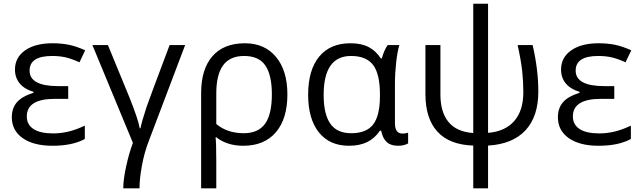

<svg xmlns="http://www.w3.org/2000/svg" viewBox="-20 -779 3470 1039"><path d="M349.1 -313V-244.1H276.9Q125 -244.1 125 -148.9Q125 -105 160.9 -81.1Q196.8 -57.1 268.1 -57.1Q309.1 -57.1 349.6 -66.7Q390.1 -76.2 439 -99.1V-26.9Q372.1 9.8 264.2 9.8Q161.6 9.8 102.8 -31.5Q43.9 -72.8 43.9 -145Q43.9 -192.9 70.8 -224.9Q97.7 -256.8 161.1 -276.9V-282.2Q113.3 -295.9 87.2 -326.9Q61 -357.9 61 -402.8Q61 -467.8 115.7 -506.3Q170.4 -544.9 264.2 -544.9Q311.5 -544.9 351.8 -536.9Q392.1 -528.8 440.9 -506.8L410.2 -441.9Q364.3 -462.4 332.5 -469.2Q300.8 -476.1 262.2 -476.1Q140.1 -476.1 140.1 -397Q140.1 -313 294.9 -313Z M734.9 240.2H647Q647 193.4 662.6 121.6Q678.2 49.8 699.2 -5.9L480 -535.2H564L681.2 -250Q727.1 -135.3 736.3 -85H740.2Q742.7 -99.6 752.7 -134.3Q762.7 -168.9 773.2 -200.4Q783.7 -231.9 897.9 -535.2H981.9L784.2 -13.2Q760.7 47.4 747.8 118.7Q734.9 189.9 734.9 240.2Z M1535.2 -268.1Q1535.2 -135.7 1472.7 -63Q1410.2 9.8 1296.4 9.8Q1209 9.8 1150.4 -36.1H1146.5Q1150.4 -6.3 1150.4 97.2V240.2H1068.4V-274.9Q1068.4 -404.8 1129.6 -474.9Q1190.9 -544.9 1305.2 -544.9Q1412.1 -544.9 1473.6 -470.9Q1535.2 -397 1535.2 -268.1ZM1301.3 -476.1Q1224.1 -476.1 1187.3 -425.5Q1150.4 -375 1150.4 -272.9V-107.9Q1210 -58.1 1299.3 -58.1Q1377 -58.1 1414.1 -108.9Q1451.2 -159.7 1451.2 -268.1Q1451.2 -372.6 1416 -424.3Q1380.9 -476.1 1301.3 -476.1Z M1880.4 -58.1Q1962.9 -58.1 1999.5 -105.7Q2036.1 -153.3 2036.1 -259.8V-267.1Q2036.1 -378.9 1999 -427.5Q1961.9 -476.1 1879.4 -476.1Q1731.4 -476.1 1731.4 -265.1Q1731.4 -161.6 1767.3 -109.9Q1803.2 -58.1 1880.4 -58.1ZM1868.2 9.8Q1763.7 9.8 1705.6 -62.7Q1647.5 -135.3 1647.5 -266.1Q1647.5 -399.9 1707 -472.4Q1766.6 -544.9 1876.5 -544.9Q1935.5 -544.9 1974.9 -524.4Q2014.2 -503.9 2040.5 -462.9H2046.4Q2058.1 -507.8 2078.1 -535.2H2141.1Q2130.9 -502.9 2124 -442.9Q2117.2 -382.8 2117.2 -326.2V-111.8Q2117.2 -56.2 2158.2 -56.2Q2172.4 -56.2 2188.5 -61V-2.9Q2166 9.8 2134.3 9.8Q2094.7 9.8 2073 -10Q2051.3 -29.8 2042.5 -71.8H2036.1Q2007.3 -29.8 1966.6 -10Q1925.8 9.8 1868.2 9.8Z M2621.1 -758.8V-60.1Q2712.9 -67.4 2762.5 -123.8Q2812 -180.2 2812 -279.8Q2812 -338.4 2805.7 -395.8Q2799.3 -453.1 2781.2 -535.2H2862.3Q2893.1 -402.3 2893.1 -283.2Q2893.1 -148.4 2823.5 -73.7Q2753.9 1 2621.1 8.8V240.2H2541V8.8Q2412.1 4.4 2347.2 -66.4Q2282.2 -137.2 2282.2 -270V-535.2H2363.3V-267.1Q2363.3 -171.9 2407.2 -118.7Q2451.2 -65.4 2541 -59.1V-758.8Z M3304.2 -313V-244.1H3231.9Q3080.1 -244.1 3080.1 -148.9Q3080.1 -105 3116 -81.1Q3151.9 -57.1 3223.1 -57.1Q3264.2 -57.1 3304.7 -66.7Q3345.2 -76.2 3394 -99.1V-26.9Q3327.1 9.8 3219.2 9.8Q3116.7 9.8 3057.9 -31.5Q2999 -72.8 2999 -145Q2999 -192.9 3025.9 -224.9Q3052.7 -256.8 3116.2 -276.9V-282.2Q3068.4 -295.9 3042.2 -326.9Q3016.1 -357.9 3016.1 -402.8Q3016.1 -467.8 3070.8 -506.3Q3125.5 -544.9 3219.2 -544.9Q3266.6 -544.9 3306.9 -536.9Q3347.2 -528.8 3396 -506.8L3365.2 -441.9Q3319.3 -462.4 3287.6 -469.2Q3255.9 -476.1 3217.3 -476.1Q3095.2 -476.1 3095.2 -397Q3095.2 -313 3250 -313Z"/></svg>

Font: WebKoruri
Style: Regular
Weight: 400
Foundry: lindwurm / mohemohe
Version: Version 1.00